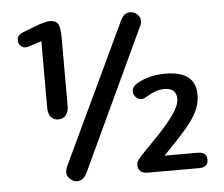

<svg xmlns="http://www.w3.org/2000/svg" viewBox="-47 -658 839 720"><g transform="rotate(-5 372.5 -298.0)"><path d="M127 -526V-275Q127 -253 137 -240.5Q147 -228 165 -228Q183 -228 193.5 -240.5Q204 -253 204 -275V-531Q204 -570 196 -584Q188 -598 164 -598Q155 -598 144.5 -595Q134 -592 124 -589L64 -566Q39 -557 39 -537Q39 -525 47 -516.5Q55 -508 66 -508Q70 -508 75.5 -509.5Q81 -511 88 -513ZM184 -53Q177 -38 177 -26Q177 -13 189 -2Q201 9 216 9Q239 9 253 -20L498 -544Q502 -551 504 -557.5Q506 -564 506 -570Q506 -583 494.5 -594Q483 -605 468 -605Q444 -605 431 -576ZM550 -58Q584 -93 610.5 -121.5Q637 -150 655.5 -175Q674 -200 683.5 -224.5Q693 -249 693 -275Q693 -364 579 -364Q548 -364 522 -357.5Q496 -351 473 -338Q452 -326 452 -308Q452 -296 461 -286.5Q470 -277 483 -277Q491 -277 500 -283Q523 -296 538 -301.5Q553 -307 570 -307Q616 -307 616 -266Q616 -248 603.5 -226Q591 -204 565 -173Q539 -142 495 -98Q472 -75 461.5 -63Q451 -51 448 -45Q445 -39 445 -32Q445 0 483 0H674Q709 0 709 -29Q709 -58 674 -58Z"/></g></svg>

Font: Beiruti SemiBold
Style: Regular
Weight: 600
Designer: Arlette Boutros
Foundry: Boutros
Version: Version 1.41